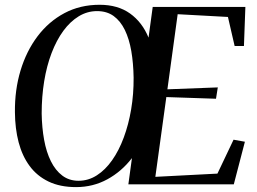

<svg xmlns="http://www.w3.org/2000/svg" viewBox="-20 -772 1078 804"><path d="M298.5 11.5Q231.5 11.5 183.2 -11.8Q135 -35 104 -77Q73 -119 58 -176.2Q43 -233.5 42.5 -302Q41.5 -395.5 66 -476.8Q90.5 -558 137.2 -620Q184 -682 249.8 -717Q315.5 -752 397 -752Q473.5 -752 524.5 -715.5Q575.5 -679 602 -614.5L619.5 -743H1007.5L1001.5 -579.5H962.5L934.5 -701L724 -712.5L681 -398L892 -406L884.5 -358.5L676.5 -365.5L630.5 -31.5L890.5 -45L958 -187L1005.5 -178.5L959 0H517.5L532.5 -110Q489 -53.5 429.2 -21Q369.5 11.5 298.5 11.5ZM309 -15Q350 -15 385.5 -37.8Q421 -60.5 449.5 -101Q478 -141.5 498.2 -196Q518.5 -250.5 529.2 -314.2Q540 -378 539.5 -447Q538.5 -507.5 529.8 -558.2Q521 -609 502.8 -646.5Q484.5 -684 456 -704.8Q427.5 -725.5 386.5 -725.5Q345.5 -725.5 309.8 -703.8Q274 -682 245.2 -642.8Q216.5 -603.5 196 -549.8Q175.5 -496 165 -431.8Q154.5 -367.5 154.5 -296.5Q155.5 -237 164.8 -186.2Q174 -135.5 193 -97Q212 -58.5 240.8 -36.8Q269.5 -15 309 -15Z"/></svg>

Font: Merriweather 144pt
Style: Italic
Weight: 400
Italic angle: -7.8°
Version: Version 2.101